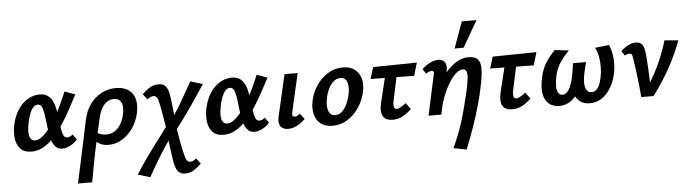

<svg xmlns="http://www.w3.org/2000/svg" viewBox="-55 -960 5379 1499"><g transform="rotate(-5 2634.5 -211.0)"><path d="M163 9Q106 9 76 -23.5Q46 -56 40.5 -109Q35 -162 49 -222Q65 -287 97 -333.5Q129 -380 172 -405Q215 -430 262 -430Q302 -430 326.5 -413Q351 -396 364.5 -368Q378 -340 384.5 -306Q391 -272 395 -237Q400 -195 405 -158.5Q410 -122 420 -99.5Q430 -77 450 -77Q459 -77 471 -81.5Q483 -86 494 -96L523 -55Q504 -31 470.5 -12Q437 7 405 7Q374 7 355 -11.5Q336 -30 325 -60Q314 -90 308.5 -126.5Q303 -163 299 -200Q294 -249 288 -283Q282 -317 272 -334.5Q262 -352 242 -352Q222 -352 206 -334Q190 -316 178.5 -285.5Q167 -255 159 -216Q150 -170 151.5 -139Q153 -108 165 -92Q177 -76 199 -76Q226 -76 255 -99Q284 -122 313 -160Q342 -198 369 -245.5Q396 -293 419 -342.5Q442 -392 460 -436L542 -406Q513 -351 481.5 -292.5Q450 -234 414.5 -180Q379 -126 340 -83.5Q301 -41 257 -16Q213 9 163 9Z M502 289Q516 225 529.5 162.5Q543 100 556 39Q569 -22 581.5 -81Q594 -140 606 -197Q622 -273 660 -324Q698 -375 750 -401.5Q802 -428 861 -428Q921 -428 958.5 -402.5Q996 -377 1009 -330.5Q1022 -284 1009 -222Q995 -155 958.5 -102.5Q922 -50 872.5 -20.5Q823 9 768 9Q736 9 712 -0.5Q688 -10 673 -24Q658 -38 653 -51L683 -97Q694 -84 716 -78.5Q738 -73 757 -73Q794 -73 822.5 -91.5Q851 -110 871 -143.5Q891 -177 900 -222Q912 -283 895 -313.5Q878 -344 837 -344Q809 -344 785 -328.5Q761 -313 743 -281Q725 -249 714 -200Q692 -103 677.5 -37.5Q663 28 654 73Q645 118 638.5 151.5Q632 185 626.5 217Q621 249 614 289Z M1342 284Q1308 284 1287.5 261Q1267 238 1256 167Q1249 115 1241.5 62Q1234 9 1232 -44Q1226 -83 1219 -124Q1212 -165 1205 -206.5Q1198 -248 1189 -287Q1182 -321 1171 -330.5Q1160 -340 1146 -340Q1137 -340 1124 -334Q1111 -328 1100 -318L1067 -362Q1100 -394 1129 -411Q1158 -428 1196 -428Q1219 -428 1236 -419Q1253 -410 1264.5 -384.5Q1276 -359 1282 -311Q1285 -288 1288 -262.5Q1291 -237 1293.5 -210.5Q1296 -184 1298 -159Q1300 -134 1301 -111Q1311 -45 1322 17Q1333 79 1349 143Q1357 177 1367.5 186.5Q1378 196 1392 196Q1401 196 1414 190Q1427 184 1438 174L1471 218Q1438 249 1409 266.5Q1380 284 1342 284ZM1069 289 973 260Q1034 164 1102 72.5Q1170 -19 1243 -115L1268 -28Q1210 51 1161.5 130Q1113 209 1069 289ZM1281 -31 1255 -120Q1311 -195 1357 -274.5Q1403 -354 1445 -429L1541 -400Q1482 -309 1417 -216Q1352 -123 1281 -31Z M1669 9Q1612 9 1582 -23.5Q1552 -56 1546.5 -109Q1541 -162 1555 -222Q1571 -287 1603 -333.5Q1635 -380 1678 -405Q1721 -430 1768 -430Q1808 -430 1832.5 -413Q1857 -396 1870.5 -368Q1884 -340 1890.5 -306Q1897 -272 1901 -237Q1906 -195 1911 -158.5Q1916 -122 1926 -99.5Q1936 -77 1956 -77Q1965 -77 1977 -81.5Q1989 -86 2000 -96L2029 -55Q2010 -31 1976.5 -12Q1943 7 1911 7Q1880 7 1861 -11.5Q1842 -30 1831 -60Q1820 -90 1814.5 -126.5Q1809 -163 1805 -200Q1800 -249 1794 -283Q1788 -317 1778 -334.5Q1768 -352 1748 -352Q1728 -352 1712 -334Q1696 -316 1684.5 -285.5Q1673 -255 1665 -216Q1656 -170 1657.5 -139Q1659 -108 1671 -92Q1683 -76 1705 -76Q1732 -76 1761 -99Q1790 -122 1819 -160Q1848 -198 1875 -245.5Q1902 -293 1925 -342.5Q1948 -392 1966 -436L2048 -406Q2019 -351 1987.5 -292.5Q1956 -234 1920.5 -180Q1885 -126 1846 -83.5Q1807 -41 1763 -16Q1719 9 1669 9Z M2175 7Q2151 7 2132.5 -3.5Q2114 -14 2107 -36.5Q2100 -59 2108 -95L2183 -421H2286L2218 -124Q2214 -106 2216.5 -95Q2219 -84 2233 -84Q2241 -84 2250.5 -88Q2260 -92 2275 -103L2309 -59Q2275 -26 2241 -9.5Q2207 7 2175 7Z M2523 13Q2465 13 2430 -14.5Q2395 -42 2383 -88.5Q2371 -135 2382 -191Q2395 -256 2431.5 -311.5Q2468 -367 2522 -400.5Q2576 -434 2640 -434Q2695 -434 2731 -408Q2767 -382 2780.5 -336.5Q2794 -291 2781 -231Q2768 -167 2731.5 -111.5Q2695 -56 2641.5 -21.5Q2588 13 2523 13ZM2550 -68Q2582 -68 2605.5 -91Q2629 -114 2645 -150Q2661 -186 2668 -224Q2679 -278 2666.5 -315.5Q2654 -353 2614 -353Q2586 -353 2562 -333.5Q2538 -314 2521 -279.5Q2504 -245 2495 -199Q2485 -141 2498.5 -104.5Q2512 -68 2550 -68Z M2995 7Q2953 7 2933.5 -10Q2914 -27 2909.5 -51.5Q2905 -76 2908 -98.5Q2911 -121 2914 -132L2982 -411H3071L3013 -141Q3011 -132 3009.5 -116.5Q3008 -101 3012.5 -88Q3017 -75 3033 -75Q3047 -75 3065.5 -86Q3084 -97 3106 -113L3142 -64Q3109 -33 3074 -13Q3039 7 2995 7ZM2849 -325 2877 -416 3220 -421 3190 -320Z M3447 269Q3477 203 3497 150Q3517 97 3531.5 48.5Q3546 0 3558.5 -50Q3571 -100 3585 -160Q3600 -224 3604 -262.5Q3608 -301 3600 -319Q3592 -337 3572 -337Q3545 -337 3515.5 -309.5Q3486 -282 3458 -235Q3430 -188 3408 -127.5Q3386 -67 3375 0H3301Q3326 -111 3363 -191.5Q3400 -272 3444 -324.5Q3488 -377 3533.5 -402.5Q3579 -428 3622 -428Q3676 -428 3698 -403Q3720 -378 3718.5 -324Q3717 -270 3698 -182Q3685 -118 3665 -47Q3645 24 3616.5 107Q3588 190 3548 289ZM3275 0 3344 -320Q3346 -326 3345.5 -332Q3345 -338 3341.5 -342Q3338 -346 3328 -346Q3316 -346 3304.5 -340.5Q3293 -335 3284 -329L3260 -366Q3290 -395 3322.5 -411.5Q3355 -428 3386 -428Q3412 -428 3427.5 -416Q3443 -404 3447.5 -382Q3452 -360 3445 -329L3375 0ZM3523 -505 3598 -711H3713L3594 -505Z M3932 7Q3890 7 3870.5 -10Q3851 -27 3846.5 -51.5Q3842 -76 3845 -98.5Q3848 -121 3851 -132L3919 -411H4008L3950 -141Q3948 -132 3946.5 -116.5Q3945 -101 3949.5 -88Q3954 -75 3970 -75Q3984 -75 4002.5 -86Q4021 -97 4043 -113L4079 -64Q4046 -33 4011 -13Q3976 7 3932 7ZM3786 -325 3814 -416 4157 -421 4127 -320Z M4301 13Q4249 13 4216.5 -15Q4184 -43 4175.5 -96.5Q4167 -150 4185 -226Q4199 -287 4227 -332.5Q4255 -378 4301 -425L4410 -412Q4374 -376 4342 -330.5Q4310 -285 4296 -222Q4289 -191 4287 -156Q4285 -121 4295 -96.5Q4305 -72 4332 -72Q4350 -72 4365 -86Q4380 -100 4391.5 -124Q4403 -148 4411 -179Q4419 -210 4424 -243L4434 -310H4536L4519 -239Q4506 -185 4507 -148Q4508 -111 4521.5 -91.5Q4535 -72 4558 -72Q4580 -72 4595 -84.5Q4610 -97 4621 -121.5Q4632 -146 4639 -182Q4647 -220 4647.5 -262Q4648 -304 4640.5 -344Q4633 -384 4616 -415L4727 -427Q4750 -370 4753.5 -312.5Q4757 -255 4746 -203Q4732 -138 4702 -89Q4672 -40 4630.5 -13.5Q4589 13 4539 13Q4481 13 4447.5 -23Q4414 -59 4410 -111L4458 -101Q4430 -43 4390 -15Q4350 13 4301 13Z M4942 0Q4939 -38 4934.5 -82.5Q4930 -127 4924.5 -170Q4919 -213 4914 -248Q4909 -283 4906 -303Q4902 -329 4897.5 -337.5Q4893 -346 4879 -346Q4869 -346 4859.5 -342.5Q4850 -339 4843 -334L4819 -371Q4847 -398 4877 -413Q4907 -428 4935 -428Q4965 -428 4980 -413Q4995 -398 5000.5 -372.5Q5006 -347 5009 -316Q5013 -268 5015.5 -219.5Q5018 -171 5019.5 -122.5Q5021 -74 5020 -26L4971 -35Q5041 -133 5087 -231Q5133 -329 5161 -426L5269 -416Q5230 -312 5173.5 -208Q5117 -104 5038 0Z"/></g></svg>

Font: Ysabeau Office
Style: Bold Italic
Weight: 700
Italic angle: -12°
Designer: Christian Thalmann (Catharsis Fonts)
Version: Version 2.001;gftools[0.9.30]; featfreeze: tnum,lnum,ss02